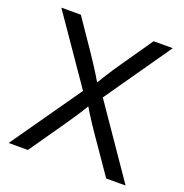

<svg xmlns="http://www.w3.org/2000/svg" viewBox="-130 -845 922 962"><g transform="rotate(20 331.0 -364.0)"><path d="M19 0 303.2 -405.8V-338.9L35.2 -727.5H139.2L245.6 -571.8Q264.6 -543.5 280 -520Q295.4 -496.6 309.6 -473.6Q323.7 -450.7 339.4 -423.8H324.2Q339.8 -450.2 354 -473.1Q368.2 -496.1 384 -519.8Q399.9 -543.5 419.4 -571.8L527.3 -727.5H629.4L361.3 -342.8V-409.2L642.6 0H539.1L410.6 -186Q393.1 -211.9 378.2 -233.9Q363.3 -255.9 349.9 -277.8Q336.4 -299.8 321.3 -325.7H341.3Q326.7 -300.3 312.7 -278.3Q298.8 -256.3 283.9 -234.4Q269 -212.4 251 -186L121.6 0Z"/></g></svg>

Font: Inter 24pt
Style: Regular
Weight: 400
Designer: Rasmus Andersson
Foundry: rsms
Version: Version 4.001;git-66647c0bb